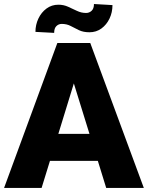

<svg xmlns="http://www.w3.org/2000/svg" viewBox="-22 -922 726 942"><path d="M499 0 458 -132.8H223.1L182.1 0H-2L259.3 -710.9H420.9L683.6 0ZM264.2 -265.1H417L340.3 -512.7ZM439 -902.3 529.8 -897Q529.8 -861.3 515.4 -831.1Q501 -800.8 475.6 -782.2Q450.2 -763.7 417 -763.7Q386.7 -763.7 365.5 -773.9Q344.2 -784.2 325 -794.4Q305.7 -804.7 280.8 -804.7Q265.6 -804.7 254.6 -793.9Q243.7 -783.2 243.7 -760.7L151.9 -765.6Q151.9 -800.3 166.3 -830.8Q180.7 -861.3 206.1 -880.1Q231.4 -898.9 264.6 -898.9Q290 -898.9 312 -888.9Q334 -878.9 355.5 -868.7Q377 -858.4 400.4 -858.4Q416 -858.4 427.5 -869.1Q439 -879.9 439 -902.3Z"/></svg>

Font: Vazirmatn RD UI FD Black
Style: Regular
Weight: 900
Designer: Saber Rastikerdar
Foundry: Saber Rastikerdar
Version: Version 33.003